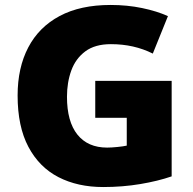

<svg xmlns="http://www.w3.org/2000/svg" viewBox="-20 -744 780 774"><path d="M364 -418H672V-33Q617 -14 545.5 -2Q474 10 396 10Q293 10 215.5 -30Q138 -70 94.5 -152Q51 -234 51 -359Q51 -471 94 -553Q137 -635 220.5 -679.5Q304 -724 426 -724Q493 -724 553 -711.5Q613 -699 657 -679L596 -528Q558 -547 516 -556.5Q474 -566 427 -566Q363 -566 324 -537Q285 -508 267.5 -460Q250 -412 250 -354Q250 -254 292 -201.5Q334 -149 412 -149Q429 -149 453.5 -151.5Q478 -154 491 -157V-269H364Z"/></svg>

Font: Noto Sans Ethiopic Black
Style: Regular
Weight: 900
Designer: Monotype Design Team
Foundry: Monotype Imaging Inc.
Version: Version 2.102; ttfautohint (v1.8.4.7-5d5b)